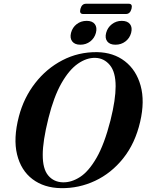

<svg xmlns="http://www.w3.org/2000/svg" viewBox="-20 -990 780 1022"><path d="M496.5 -712.5Q584 -711 644.8 -664Q705.5 -617 728.5 -534Q751.5 -451 726 -341.5Q699.5 -227 636 -147.5Q572.5 -68 486.2 -27.5Q400 13 304.5 11.5Q214 10 152.8 -36.5Q91.5 -83 70.8 -168Q50 -253 80.5 -370Q106.5 -469.5 166.8 -547.2Q227 -625 312 -669.2Q397 -713.5 496.5 -712.5ZM315.5 -19.5Q360.5 -18.5 406.2 -48Q452 -77.5 493.8 -149.8Q535.5 -222 568 -349Q582.5 -407 589 -451.8Q595.5 -496.5 595.5 -530.5Q595.5 -606.5 564.8 -643.5Q534 -680.5 488 -682Q441.5 -683.5 394.5 -650.8Q347.5 -618 307 -546.8Q266.5 -475.5 238 -361.5Q222 -297.5 214.8 -249.8Q207.5 -202 207.5 -167Q207 -91 236.8 -55.8Q266.5 -20.5 315.5 -19.5ZM407.5 -752Q378 -752 364.5 -769.5Q351 -787 358 -815Q365.5 -844 388.2 -861.5Q411 -879 441.5 -879Q471.5 -879 484.8 -861.5Q498 -844 490.5 -815Q483 -787 460.5 -769.5Q438 -752 407.5 -752ZM594.5 -752Q564.5 -752 551 -769.5Q537.5 -787 545 -815Q552.5 -843.5 575.5 -861.2Q598.5 -879 628 -879Q658.5 -879 672 -861.5Q685.5 -844 678 -815Q670.5 -787 647.8 -769.5Q625 -752 594.5 -752ZM408 -942.5Q415.5 -970 437.5 -970H665.5Q687 -970 680 -943Q672.5 -915.5 650.5 -915.5H422.5Q401 -915.5 408 -942.5Z"/></svg>

Font: Fraunces 72pt S000 SemiBold
Style: Italic
Weight: 600
Italic angle: -16°
Version: Version 1.000; ttfautohint (v1.8.3)